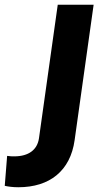

<svg xmlns="http://www.w3.org/2000/svg" viewBox="-146 -566 431 808"><path d="M-69 222C63 222 150 153 168 24L248 -546H97L18 16C11 64 -25 92 -86 92C-94 92 -105 92 -116 90L-126 216C-113 219 -93 222 -69 222Z"/></svg>

Font: Mluvka ExtraBold
Style: Italic
Weight: 800
Italic angle: -8°
Designer: Modified by Jiří Krblich, Original typeface by Gumpita Rahayu
Foundry: Gumpita Rahayu & Jiří Krblich
Version: Version 2.000;Glyphs 3.1.1 (3134)